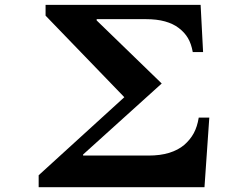

<svg xmlns="http://www.w3.org/2000/svg" viewBox="-20 -780 1040 800"><path d="M169.9 -759.8H815.9L826.2 -563H783.2Q776.9 -598.1 762.9 -621.6Q749 -645 725.1 -663.1Q701.7 -681.2 667.7 -690.7Q633.8 -700.2 587.9 -700.2H382.8V-694.8L653.8 -432.1L326.2 -136.2V-131.8H598.1Q648.4 -131.8 685.3 -143.3Q722.2 -154.8 747.1 -175.8Q772.5 -197.8 787.1 -224.6Q801.8 -251.5 808.1 -290H852.1L832 0H141.1V-49.8L498 -375L169.9 -714.8Z"/></svg>

Font: BIZ UDPMincho
Style: Bold
Weight: 700
Designer: TypeBank Co., Ltd.
Foundry: Morisawa Inc.
Version: Version 1.06